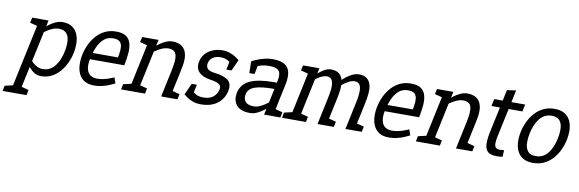

<svg xmlns="http://www.w3.org/2000/svg" viewBox="-135 -1075 5243 1738"><g transform="rotate(10 2487.0 -206.0)"><path d="M219 -500 69.5 200H-10L139 -500ZM144.7 -346.7 119.7 -355Q119.7 -355 132.8 -370.5Q145.8 -386 168.2 -408.8Q190.7 -431.5 219.6 -454.2Q248.5 -477 281.6 -492.5Q314.7 -508 347.7 -508L323.5 -443Q293 -443 261.2 -428.5Q229.5 -414 203.2 -394.8Q176.8 -375.7 160.8 -361.2Q144.7 -346.7 144.7 -346.7ZM104 -153.3Q104 -153.3 114 -138.8Q124 -124.3 142 -105.7Q160 -87 185.7 -72.5Q211.3 -58 241.8 -58L237.7 8Q204.7 8 178.2 -7.5Q151.8 -23 132.8 -45.8Q113.7 -68.5 101 -91.2Q88.3 -114 82 -129.5Q75.7 -145 75.7 -145ZM241.8 -58Q280.7 -58 309.2 -74.3Q337.7 -90.7 358.2 -118.8Q378.8 -146.8 392 -180.8Q405.2 -214.8 412.3 -250Q419.7 -285.3 421.1 -319.8Q422.5 -354.2 414 -382.2Q405.5 -410.3 383.9 -426.7Q362.3 -443 323.5 -443L347.7 -508Q401.3 -508 434.7 -486Q468 -464 484.7 -427Q501.3 -390 502.8 -344Q504.3 -298 494.3 -250Q484.3 -202 462.9 -156Q441.5 -110 409.2 -73Q377 -36 334.2 -14Q291.3 8 237.7 8ZM134.2 -431.7 58.2 -451.7 69 -500H149ZM-80.2 200 -70.2 150.8 20 130 -0.2 200ZM59.5 200 68.2 129.2 149.5 150.8 139.5 200Z M840.7 -508 824.8 -443Q774.8 -443 740.4 -413.9Q706 -384.8 683.8 -334.5Q661.7 -284.2 647.8 -220L574 -250Q584 -298 605.6 -344Q627.2 -390 660.2 -427Q693.3 -464 738.2 -486Q783.2 -508 840.7 -508ZM895.8 -97 914.2 -45Q914.2 -45 899.1 -37Q884 -29 857.7 -18.5Q831.3 -8 797.4 0Q763.5 8 725.7 8L744.8 -58Q772.5 -58 799.3 -64Q826.2 -70 848 -77.5Q869.8 -85 882.8 -91Q895.8 -97 895.8 -97ZM574 -250 647.8 -220Q642.2 -191.8 642.3 -163.4Q642.5 -135 652.3 -110.9Q662.2 -86.8 684.6 -72.4Q707 -58 744.8 -58L725.7 8Q670.3 8 636 -14Q601.7 -36 584.5 -73Q567.3 -110 565.7 -156Q564 -202 574 -250ZM630.8 -280H966.8L964.5 -220H618.5ZM840.7 -508Q901.5 -508 933 -485.2Q964.5 -462.5 975.2 -422.8Q986 -383.2 981.4 -331.2Q976.8 -279.2 964.5 -220H884.2Q894.2 -267.5 901.2 -308.1Q908.2 -348.7 905.5 -378.9Q902.8 -409.2 884.2 -426.1Q865.5 -443 824.8 -443Z M1475.2 -250H1395.2Q1410.7 -322.3 1408.9 -363.6Q1407.2 -404.8 1388.1 -422.2Q1369 -439.7 1332.7 -439.7L1357.5 -508Q1439 -508 1471.8 -454.6Q1504.7 -401.2 1485.3 -302ZM1149.8 -500H1229.8L1123.8 0H1043.8ZM1395.2 -250H1475.2L1422.2 0H1342.2ZM1155.5 -346.7 1130.5 -355Q1130.5 -355 1143.6 -370.5Q1156.7 -386 1179.1 -408.8Q1201.5 -431.5 1230.4 -454.2Q1259.3 -477 1292.4 -492.5Q1325.5 -508 1358.5 -508L1333.7 -439.7Q1303.2 -439.7 1271.5 -425.7Q1239.8 -411.7 1213.7 -393.2Q1187.5 -374.7 1171.5 -360.7Q1155.5 -346.7 1155.5 -346.7ZM1145 -431.7 1069 -451.7 1079.8 -500H1159.8ZM1113.8 0 1122.5 -70.8 1203.8 -49.2 1193.8 0ZM973.7 0 983.7 -49.2 1073.8 -70 1053.7 0ZM1412.2 0 1420.8 -70.8 1502.2 -49.2 1492.2 0Z M1706 8 1720.2 -57Q1776.3 -57 1809.5 -84Q1842.7 -111 1851.7 -153Q1859.2 -186.7 1835.3 -202.8Q1811.5 -218.8 1752.7 -227L1776 -295Q1871 -284 1908.6 -252Q1946.2 -220 1931.7 -153Q1917.2 -82 1859.3 -37Q1801.5 8 1706 8ZM1816 -508 1806.8 -443Q1770.7 -443 1741.8 -424.6Q1712.8 -406.2 1705.7 -372.7Q1690.3 -306 1776 -295L1752.7 -227Q1681.2 -237.5 1646.9 -274.4Q1612.7 -311.3 1625.7 -372.7Q1634.8 -414.8 1662.4 -445.1Q1690 -475.3 1730.6 -491.7Q1771.2 -508 1816 -508ZM1547.3 -55 1600.2 -109Q1618.7 -92 1645.9 -74.5Q1673.2 -57 1720.2 -57L1706 8Q1665.7 8 1634.8 -3Q1604 -14 1582.7 -29Q1561.3 -44 1547.3 -55ZM1922.7 -395.3Q1906.2 -410.5 1878.5 -426.8Q1850.8 -443 1806.8 -443L1816 -508Q1853.2 -508 1883.7 -497.5Q1914.2 -487 1937.2 -472.2Q1960.3 -457.3 1974.7 -444ZM1642.2 -160.8 1619.8 -55H1547.3L1594.7 -160.8ZM1880.8 -342.3 1902.2 -443.8 1974.7 -444 1928.5 -342.3Z M2159.3 8Q2069.8 8 2033.8 -38Q1997.7 -84 2011.7 -153Q2028.7 -233 2105.3 -269Q2182 -305 2328 -305H2353L2340 -245Q2215.7 -245 2158.8 -223.6Q2102 -202.2 2091.7 -153Q2082.7 -110.8 2105.2 -83.9Q2127.8 -57 2183.5 -57ZM2107.5 -403 2089.2 -455Q2089.2 -455 2105.1 -463Q2121 -471 2148.1 -481.5Q2175.2 -492 2208.8 -500Q2242.3 -508 2277.7 -508L2258.5 -442Q2223.3 -442 2192.6 -434.5Q2161.8 -427 2139.7 -417.5Q2117.5 -408 2107.5 -403ZM2420 -245 2353 -305Q2363.3 -353 2359.9 -383.2Q2356.5 -413.5 2332.8 -427.8Q2309 -442 2258.5 -442L2277.7 -508Q2351.2 -508 2389.4 -484Q2427.7 -460 2436.8 -414Q2446 -368 2432 -302ZM2364.3 -163.3 2387.7 -146.7Q2387.7 -146.7 2374.6 -131Q2361.5 -115.3 2339 -92.3Q2316.5 -69.3 2287.5 -46.3Q2258.5 -23.3 2225.4 -7.7Q2192.3 8 2159.3 8L2183.5 -57Q2208.5 -57 2234.1 -67.8Q2259.7 -78.7 2282.9 -94.6Q2306.2 -110.5 2324.5 -126.1Q2342.8 -141.7 2353.6 -152.5Q2364.3 -163.3 2364.3 -163.3ZM2377 -45 2301 -60 2353 -305 2420 -245ZM2301 -60 2398 -140 2368 0H2288ZM2358 0 2366.7 -70.8 2448 -49.2 2438 0ZM2138.8 -346.7H2091.3L2089.2 -455H2161.7Z M2634.8 -346.7 2614 -355Q2614 -355 2625.7 -370.5Q2637.3 -386 2657.4 -408.8Q2677.5 -431.5 2703.3 -454.2Q2729.2 -477 2758 -492.5Q2786.8 -508 2815.8 -508L2789.3 -439.7Q2762.8 -439.7 2735.8 -425.7Q2708.7 -411.7 2685.6 -393.2Q2662.5 -374.7 2648.7 -360.7Q2634.8 -346.7 2634.8 -346.7ZM2832.5 -250Q2848 -322.3 2846.8 -363.6Q2845.5 -404.8 2830.5 -422.2Q2815.5 -439.7 2788.3 -439.7L2814.8 -508Q2852.3 -508 2877.2 -494.5Q2902 -481 2915.2 -454.5Q2928.3 -428 2929.9 -390Q2931.5 -352 2922.5 -302L2912.5 -250ZM2890.5 -346.7 2875.5 -380Q2875.5 -380 2886.7 -393Q2897.8 -406 2917.4 -425Q2937 -444 2962.2 -463Q2987.3 -482 3015.4 -495Q3043.5 -508 3071.5 -508L3045 -439.7Q3019.2 -439.7 2992.2 -425.7Q2965.2 -411.7 2941.9 -393.2Q2918.7 -374.7 2904.6 -360.7Q2890.5 -346.7 2890.5 -346.7ZM2522.8 0 2628.8 -500H2708.8L2602.8 0ZM2779.5 0 2832.5 -250H2912.5L2859.5 0ZM3036.2 0 3089.2 -250H3169.2L3116.2 0ZM3089.2 -250Q3104.7 -322.3 3103.4 -363.6Q3102.2 -404.8 3087.2 -422.2Q3072.2 -439.7 3045 -439.7L3071.5 -508Q3109 -508 3133.8 -494.5Q3158.7 -481 3171.8 -454.5Q3185 -428 3186.6 -390Q3188.2 -352 3179.2 -302L3169.2 -250ZM2452.7 0 2462.7 -49.2 2552.8 -70 2532.7 0ZM2592.8 0 2601.5 -70.8 2682.8 -49.2 2672.8 0ZM3106.2 0 3114.8 -70.8 3196.2 -49.2 3186.2 0ZM2624 -431.7 2548 -451.7 2558.8 -500H2638.8ZM2849.5 0 2858.2 -70.8 2939.5 -49.2 2929.5 0Z M3550.7 -508 3534.8 -443Q3484.8 -443 3450.4 -413.9Q3416 -384.8 3393.8 -334.5Q3371.7 -284.2 3357.8 -220L3284 -250Q3294 -298 3315.6 -344Q3337.2 -390 3370.2 -427Q3403.3 -464 3448.2 -486Q3493.2 -508 3550.7 -508ZM3605.8 -97 3624.2 -45Q3624.2 -45 3609.1 -37Q3594 -29 3567.7 -18.5Q3541.3 -8 3507.4 0Q3473.5 8 3435.7 8L3454.8 -58Q3482.5 -58 3509.3 -64Q3536.2 -70 3558 -77.5Q3579.8 -85 3592.8 -91Q3605.8 -97 3605.8 -97ZM3284 -250 3357.8 -220Q3352.2 -191.8 3352.3 -163.4Q3352.5 -135 3362.3 -110.9Q3372.2 -86.8 3394.6 -72.4Q3417 -58 3454.8 -58L3435.7 8Q3380.3 8 3346 -14Q3311.7 -36 3294.5 -73Q3277.3 -110 3275.7 -156Q3274 -202 3284 -250ZM3340.8 -280H3676.8L3674.5 -220H3328.5ZM3550.7 -508Q3611.5 -508 3643 -485.2Q3674.5 -462.5 3685.2 -422.8Q3696 -383.2 3691.4 -331.2Q3686.8 -279.2 3674.5 -220H3594.2Q3604.2 -267.5 3611.2 -308.1Q3618.2 -348.7 3615.5 -378.9Q3612.8 -409.2 3594.2 -426.1Q3575.5 -443 3534.8 -443Z M4185.2 -250H4105.2Q4120.7 -322.3 4118.9 -363.6Q4117.2 -404.8 4098.1 -422.2Q4079 -439.7 4042.7 -439.7L4067.5 -508Q4149 -508 4181.8 -454.6Q4214.7 -401.2 4195.3 -302ZM3859.8 -500H3939.8L3833.8 0H3753.8ZM4105.2 -250H4185.2L4132.2 0H4052.2ZM3865.5 -346.7 3840.5 -355Q3840.5 -355 3853.6 -370.5Q3866.7 -386 3889.1 -408.8Q3911.5 -431.5 3940.4 -454.2Q3969.3 -477 4002.4 -492.5Q4035.5 -508 4068.5 -508L4043.7 -439.7Q4013.2 -439.7 3981.5 -425.7Q3949.8 -411.7 3923.7 -393.2Q3897.5 -374.7 3881.5 -360.7Q3865.5 -346.7 3865.5 -346.7ZM3855 -431.7 3779 -451.7 3789.8 -500H3869.8ZM3823.8 0 3832.5 -70.8 3913.8 -49.2 3903.8 0ZM3683.7 0 3693.7 -49.2 3783.8 -70 3763.7 0ZM4122.2 0 4130.8 -70.8 4212.2 -49.2 4202.2 0Z M4301.7 -434.2 4315.8 -500H4600L4585.8 -434.2ZM4483.3 -60 4481.2 0Q4466.2 3 4454.8 4.2Q4443.5 5.3 4428 5.3Q4376.3 5.3 4349.4 -13.8Q4322.5 -32.8 4318.1 -77.9Q4313.7 -123 4329.7 -200L4414.7 -600L4497.2 -611.7L4402.7 -167Q4390.3 -106.5 4399.2 -81.8Q4408 -57 4446.3 -57Q4455.3 -57 4463.8 -58Q4472.3 -59 4483.3 -60Z M4603.5 -250Q4613.5 -298 4635.1 -344Q4656.7 -390 4689.8 -427Q4722.8 -464 4767.8 -486Q4812.7 -508 4870.2 -508Q4927.7 -508 4963.1 -486Q4998.5 -464 5016 -427Q5033.5 -390 5035.2 -344Q5036.8 -298 5026.8 -250Q5016.8 -202 4995.2 -156Q4973.7 -110 4940.6 -73Q4907.5 -36 4862.6 -14Q4817.7 8 4760.2 8Q4702.7 8 4667.2 -14Q4631.8 -36 4614.3 -73Q4596.8 -110 4595.2 -156Q4593.5 -202 4603.5 -250ZM4685.5 -250Q4678.2 -214.7 4676.8 -180.2Q4675.3 -145.8 4683.8 -117.8Q4692.3 -89.7 4713.9 -73.3Q4735.5 -57 4774.3 -57Q4813.2 -57 4841.7 -73.3Q4870.2 -89.7 4890.7 -117.8Q4911.2 -145.8 4924.3 -180.2Q4937.5 -214.7 4944.8 -250Q4952 -285.3 4953.5 -319.2Q4955 -353.2 4946.5 -381.2Q4938 -409.3 4916.4 -425.7Q4894.8 -442 4856 -442Q4817.2 -442 4788.7 -425.7Q4760.2 -409.3 4739.6 -381.2Q4719 -353.2 4705.8 -319.2Q4692.7 -285.3 4685.5 -250Z"/></g></svg>

Font: Epunda Slab Light
Style: Italic
Weight: 300
Italic angle: -12°
Designer: Simon Atzbach
Foundry: typofactur
Version: Version 1.102